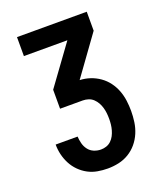

<svg xmlns="http://www.w3.org/2000/svg" viewBox="-136 -824 772 913"><g transform="rotate(-20 250.0 -367.5)"><path d="M252 0Q226 0 200.5 -4.5Q175 -9 152.5 -21Q130 -33 111.5 -51.5Q93 -70 81 -93Q69 -116 63 -141Q57 -166 57 -192H168Q169 -174 173.5 -156.5Q178 -139 189 -124.5Q200 -110 217 -103Q234 -96 252 -96Q266 -96 279.5 -100.5Q293 -105 303.5 -115Q314 -125 320.5 -137.5Q327 -150 331 -164Q335 -178 336.5 -192Q338 -206 338 -220Q338 -235 336.5 -249Q335 -263 331 -277Q327 -291 320 -303.5Q313 -316 302.5 -326Q292 -336 278 -340.5Q264 -345 250 -345H135V-441L279 -639H59V-735H412V-639L269 -441Q296 -440 321.5 -431.5Q347 -423 369 -407.5Q391 -392 407 -370.5Q423 -349 432.5 -324Q442 -299 445.5 -272.5Q449 -246 449 -220Q449 -192 445 -164Q441 -136 430 -110Q419 -84 401 -62.5Q383 -41 359 -26.5Q335 -12 307.5 -6Q280 0 252 0Z"/></g></svg>

Font: Iosevka Curly
Style: Bold
Weight: 700
Monospace: yes
Designer: Belleve Invis
Foundry: Belleve Invis
Version: Version 22.1.2; ttfautohint (v1.8.4)